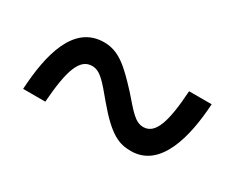

<svg xmlns="http://www.w3.org/2000/svg" viewBox="-43 -567 511 420"><g transform="rotate(30 212.5 -356.5)"><path d="M27 -268H83C89 -350 102 -387 133 -387C154 -387 168 -369 198 -333C245 -277 269 -268 299 -268C373 -268 396 -360 401 -445H344C339 -364 326 -327 296 -327C275 -327 261 -346 232 -379C193 -421 168 -445 130 -445C53 -445 32 -356 27 -268Z"/></g></svg>

Font: Noto Serif Armenian ExtraCondensed Medium
Style: Regular
Weight: 500
Width: 2
Designer: Monotype Design Team
Foundry: Monotype Imaging Inc.
Version: Version 2.008